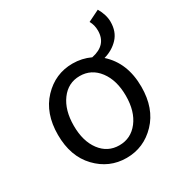

<svg xmlns="http://www.w3.org/2000/svg" viewBox="-174 -863 952 1004"><g transform="rotate(-30 302.5 -360.5)"><path d="M189.5 -120.6Q232.4 -63.5 302.7 -63.5Q373 -63.5 417 -120.6Q460.9 -177.7 460.9 -271.5Q460.9 -365.2 417 -423.3Q373 -481.4 302.7 -481.4Q232.4 -481.4 189.5 -423.3Q146.5 -365.2 146.5 -271.5Q146.5 -177.7 189.5 -120.6ZM489.3 -700.2 558.6 -734.4Q585 -688.5 585 -646.5Q585 -586.9 550.3 -549.8Q515.6 -512.7 462.9 -498Q554.7 -416 554.7 -271.5Q554.7 -141.6 481 -64.5Q407.2 12.7 302.7 12.7Q198.2 12.7 124.5 -64.5Q50.8 -141.6 50.8 -271.5Q50.8 -401.4 124.5 -479Q198.2 -556.6 302.7 -556.6Q359.4 -556.6 409.2 -533.2Q504.9 -552.7 504.9 -639.6Q504.9 -673.8 489.3 -700.2Z"/></g></svg>

Font: Gen Shin Gothic Regular
Style: Regular
Weight: 400
Designer: [Source Han Sans]
Ryoko NISHIZUKA  (kana & ideographs); Paul D. Hunt (Latin, Greek & Cyrillic); Wenlong ZHANG  (bopomofo
Version: Version 1.002.20150607